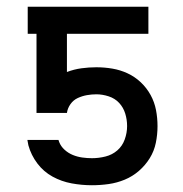

<svg xmlns="http://www.w3.org/2000/svg" viewBox="-20 -540 540 568"><path d="M252 8Q222 8 192 2.5Q162 -3 135.5 -17.5Q109 -32 90.5 -56.5Q72 -81 64 -110L61 -126H153L155 -120Q160 -107 171 -97Q182 -87 195.5 -81.5Q209 -76 223.5 -74Q238 -72 252 -72Q272 -72 292 -77Q312 -82 327 -95Q342 -108 349 -127.5Q356 -147 356 -167Q356 -186 350.5 -204Q345 -222 332.5 -235.5Q320 -249 301.5 -255Q283 -261 265 -261Q251 -261 237 -258.5Q223 -256 210 -250Q197 -244 188.5 -232Q180 -220 178 -206H88V-440H62V-520H419V-440H178V-327Q199 -335 221 -338Q243 -341 265 -341Q289 -341 312.5 -337Q336 -333 357.5 -323Q379 -313 396.5 -296.5Q414 -280 425.5 -259Q437 -238 441.5 -214.5Q446 -191 446 -167Q446 -142 441 -117.5Q436 -93 423 -72Q410 -51 391 -34.5Q372 -18 349 -8.5Q326 1 301.5 4.5Q277 8 252 8Z"/></svg>

Font: Iosevka SS18 Medium
Style: Regular
Weight: 500
Monospace: yes
Designer: Belleve Invis
Foundry: Belleve Invis
Version: Version 25.1.1; ttfautohint (v1.8.4)